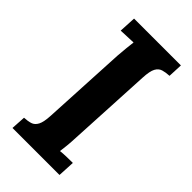

<svg xmlns="http://www.w3.org/2000/svg" viewBox="-220 -762 823 823"><g transform="rotate(45 192.0 -350.0)"><path d="M356 -700 353 -634Q331 -633 314.5 -628Q298 -623 288.5 -605.5Q279 -588 277 -547L257 -164Q256 -137 253.5 -112Q251 -87 249 -74Q265 -76 289.5 -76.5Q314 -77 324 -77L320 0H35L39 -66Q61 -67 77 -72Q93 -77 102.5 -95Q112 -113 114 -153L134 -536Q136 -563 138.5 -588Q141 -613 143 -626Q127 -625 103 -624.5Q79 -624 68 -623L72 -700Z"/></g></svg>

Font: Lora
Style: Bold Italic
Weight: 700
Italic angle: -3°
Designer: Olga Karpushina, Alexei Vanyashin (Cyrillic)
Foundry: Cyreal
Version: Version 3.004